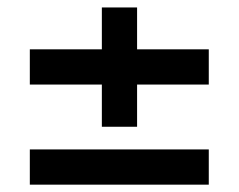

<svg xmlns="http://www.w3.org/2000/svg" viewBox="-20 -560 640 515"><path d="M253.2 -220V-333.2H60V-427.7H253.2V-540H347.7V-427.7H540V-333.2H347.7V-220ZM60 -64.7V-159.2H540V-64.7Z"/></svg>

Font: Hauora
Style: Regular
Weight: 400
Designer: Wayne Shih
Foundry: WCYS
Version: Version 1.001